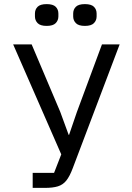

<svg xmlns="http://www.w3.org/2000/svg" viewBox="-20 -914 640 934"><path d="M139 -73H243L278 -163L44 -698H134L273 -370L314 -258H316L354 -369L476 -698H562L334 -96Q319 -56 302.5 -35.5Q286 -15 261.5 -7.5Q237 0 199 0H139ZM207 -788Q176 -788 163 -801.5Q150 -815 150 -834V-848Q150 -868 163 -881Q176 -894 207 -894Q238 -894 251 -881Q264 -868 264 -848V-834Q264 -815 251 -801.5Q238 -788 207 -788ZM393 -788Q362 -788 349 -801.5Q336 -815 336 -834V-848Q336 -868 349 -881Q362 -894 393 -894Q424 -894 437 -881Q450 -868 450 -848V-834Q450 -815 437 -801.5Q424 -788 393 -788Z"/></svg>

Font: Lilex Nerd Font
Style: Regular
Weight: 400
Designer: Mike Abbink, Paul van der Laan, Pieter van Rosmalen, Mikhael Khrustik
Foundry: Mikhael Khrustik
Version: Version 2.400; ttfautohint (v1.8.4.7-5d5b);Nerd Fonts 3.3.0